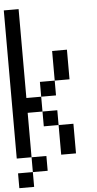

<svg xmlns="http://www.w3.org/2000/svg" viewBox="-64 -955 546 1076"><g transform="rotate(-5 208.5 -417.0)"><path d="M0 83.3V0H83.3V83.3ZM0 -83.3V-916.7H83.3V-416.7H166.7V-333.3H83.3V-83.3ZM166.7 -83.3V0H83.3V-83.3ZM166.7 -416.7V-500H250V-416.7ZM166.7 -333.3H250V-250H166.7ZM333.3 -83.3H250V-250H333.3ZM333.3 -500H250V-666.7H333.3Z"/></g></svg>

Font: Galmuri11 Condensed
Style: Regular
Weight: 400
Width: 3
Designer: Lee Minseo (quiple)
Version: Version 2.399;hotconv 1.1.1;makeotfexe 2.6.0 DEVELOPMENT